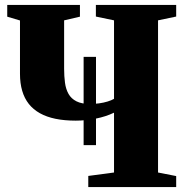

<svg xmlns="http://www.w3.org/2000/svg" viewBox="-20 -763 766 783"><path d="M321 -171V-531H371.5V-171ZM445 -303.5Q412 -287.5 370.5 -279.2Q329 -271 289 -271Q243 -271 206.5 -278.5Q170 -286 142.8 -301.2Q115.5 -316.5 97.5 -339.2Q79.5 -362 70.5 -392.8Q61.5 -423.5 61.5 -462V-679.5L9.5 -695V-743H306V-695L241.5 -680V-482.5Q241.5 -452 245 -425.8Q248.5 -399.5 259.5 -380Q270.5 -360.5 291.8 -349.8Q313 -339 347.5 -339Q365.5 -339 384 -341.5Q402.5 -344 418.8 -349Q435 -354 445 -360V-680L371 -695.5V-743H698.5V-695.5L624.5 -680V-59.5L698.5 -45V0H340V-45.5L445 -59.5Z"/></svg>

Font: Merriweather 72pt Black
Style: Regular
Weight: 900
Version: Version 2.100